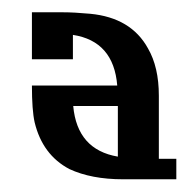

<svg xmlns="http://www.w3.org/2000/svg" viewBox="-20 -743 318 311"><path d="M265.6 -452.6H179.2Q127.9 -452.6 92.3 -469.2Q48.8 -492.2 36.1 -544.9Q31.7 -564.5 31.7 -604.5H169.9Q164.1 -676.3 98.1 -686.5V-647H31.7V-723.1H81.5Q100.1 -723.1 126 -720.7Q192.4 -714.4 219.7 -664.6Q237.3 -634.3 237.3 -587.9V-485.8H265.6ZM170.9 -489.3V-571.3H98.6Q105 -500.5 170.9 -489.3Z"/></svg>

Font: Greenwashing Machine
Style: Regular
Weight: 400
Designer: Tup Wanders
Foundry: Free font, DO NOT SELL
Version: Version 1.00;August 10, 2023;FontCreator 11.5.0.2430 64-bit